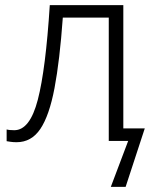

<svg xmlns="http://www.w3.org/2000/svg" viewBox="-20 -552 596 752"><path d="M463 -49H547L472 180H414L482 0H406V-483H226Q214 -315 193.5 -207Q173 -99 138 -47Q103 5 45 5Q32 5 22 3.5Q12 2 6 1V-45Q16 -42 36 -42Q97 -42 128 -161Q159 -280 175 -532H463Z"/></svg>

Font: BC Sans Light
Style: Regular
Weight: 300
Designer: Monotype Design Team
Foundry: Monotype Imaging Inc.
Version: Version 2.000;GOOG;noto-source:20170915:90ef993387c0